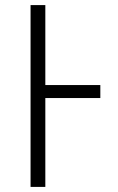

<svg xmlns="http://www.w3.org/2000/svg" viewBox="-20 -734 462 754"><path d="M100 0V-714H158V-400H374V-349H158V0Z"/></svg>

Font: RS Noto Sans Light
Style: Regular
Weight: 300
Designer: Monotype Design Team
Foundry: Monotype Imaging Inc.
Version: Version 3.10